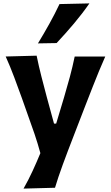

<svg xmlns="http://www.w3.org/2000/svg" viewBox="-20 -880 644 1117"><path d="M117 217.2 300 212.3Q317.7 152.8 344.8 78.8Q371.9 4.8 412.8 -100.4L472.6 -255.3Q499.6 -324.6 519 -374.2Q538.3 -423.7 555.5 -465.1Q572.7 -506.5 592.4 -551.3H414.6Q402.2 -491.5 386.5 -433Q370.7 -374.4 352.8 -314.2L306.8 -160.9H294.3L252.4 -314.5Q235.9 -376.7 220.8 -435.4Q205.7 -494.2 193.1 -556.1L13.1 -551.3Q39.5 -492.6 62.8 -430.3Q86.1 -368.1 107.4 -308.9L142.6 -209.3Q162 -156.5 181 -100.4Q200 -44.2 214.9 10.9Q193.9 62 169.9 114.1Q145.9 166.3 117 217.2ZM200.8 -627.6 309.3 -629.4Q361.7 -685.3 410.3 -743Q458.8 -800.6 500.1 -860.2L326.1 -856.3Q299 -798.8 267.4 -742Q235.8 -685.2 200.8 -627.6Z"/></svg>

Font: Pinar-VF
Style: Regular
Weight: 300
Designer: Amin Abedi
Version: Version 3.0